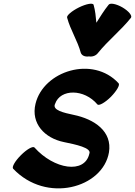

<svg xmlns="http://www.w3.org/2000/svg" viewBox="-20 -961 730 1038"><path d="M510 -675C564 -742 635 -798 688 -865C696 -876 676 -901 642 -921C609 -940 575 -947 567 -935C542 -904 522 -871 501 -838C498 -871 495 -904 486 -935C482 -947 446 -940 407 -921C367 -901 338 -876 343 -865C361 -798 399 -742 417 -675C423 -660 440 -653 461 -656C480 -653 499 -660 510 -675ZM51 -49C231 141 536 55 569 -137C588 -251 490 -317 378 -340C327 -351 260 -365 278 -400C306 -481 435 -482 507 -396C515 -388 548 -406 580 -438C611 -470 630 -502 621 -511C482 -662 215 -578 172 -400C146 -293 222 -214 325 -193C388 -180 477 -162 463 -130C438 -19 272 -45 166 -164C157 -172 125 -154 93 -122C61 -90 43 -58 51 -49Z"/></svg>

Font: Nupuram Black Oblique
Style: Regular
Weight: 900
Designer: Santhosh Thottingal (santhosh.thottingal@gmail.com)
Foundry: SMC
Version: Version 1.000